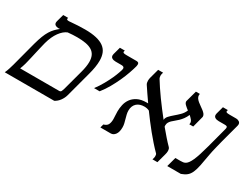

<svg xmlns="http://www.w3.org/2000/svg" viewBox="-89 -923 1689 1316"><g transform="rotate(30 755.5 -264.5)"><path d="M145.5 -445.8Q143.1 -445.3 141.4 -445.3Q139.6 -445.3 137.7 -445.3Q123.5 -445.3 113.8 -451.7Q104 -458 104 -471.2Q104 -475.6 105.5 -481L121.6 -540H160.6L159.2 -534.7Q158.7 -533.2 158.7 -531.2Q158.7 -527.3 162.4 -525.1Q166 -522.9 176.3 -522.9Q178.7 -522.9 182.4 -523.2Q186 -523.4 189.9 -523.9Q216.3 -526.4 245.4 -527.8Q274.4 -529.3 300.8 -529.3Q354 -529.3 391.1 -520.5Q428.2 -511.7 451.2 -494.6Q474.1 -477.5 484.4 -452.1Q494.6 -426.8 494.6 -393.1Q494.6 -368.7 490 -340.3Q485.4 -312 476.6 -279.8L423.3 -80.6Q416.5 -55.2 400.4 -33.2Q384.3 -11.2 361.8 0H-29.3Q-20.5 -18.6 -14.6 -37.6Q-8.8 -56.6 -3.4 -75.2L47.9 -269.5Q58.6 -308.6 69.3 -336.2Q80.1 -363.8 92.3 -383.5Q104.5 -403.3 118.7 -418Q132.8 -432.6 150.4 -446.3Q148.9 -446.3 147.7 -446Q146.5 -445.8 145.5 -445.8ZM108.9 -310.5Q106.4 -300.8 102.8 -285.6Q99.1 -270.5 95 -252.7Q90.8 -234.9 86.4 -215.3Q82 -195.8 77.9 -178Q73.7 -160.2 70.1 -145Q66.4 -129.9 64 -120.6Q61 -109.4 56.4 -96.2Q51.8 -83 48.8 -75.7H357.4Q369.1 -75.7 373.5 -85.2Q377.9 -94.7 380.9 -105.5L423.8 -264.6Q437.5 -314.5 437.5 -350.1Q437.5 -379.9 427.7 -400.4Q418 -420.9 398.4 -433.1Q378.9 -445.3 349.6 -450.7Q320.3 -456.1 281.2 -456.1Q264.6 -456.1 246.1 -455.1Q227.5 -454.1 208 -452.1Q177.7 -440.4 151.1 -404.1Q124.5 -367.7 108.9 -310.5Z M555.2 -211.9Q580.6 -245.6 599.6 -279.8Q618.7 -314 631.6 -342.5Q644.5 -371.1 651.1 -390.9Q657.7 -410.6 659.2 -415Q661.1 -421.4 661.1 -427.2Q661.1 -442.9 638.7 -442.9H593.3Q575.7 -442.9 564.2 -449.5Q552.7 -456.1 552.7 -470.2Q552.7 -475.1 554.2 -481L570.3 -540H609.4L606.9 -531.7Q606.4 -530.3 606.4 -528.3Q606.4 -523.4 612.8 -521Q619.1 -518.6 637.2 -518.6H714.8Q722.2 -518.6 728 -515.1Q733.9 -511.7 733.9 -500.5Q733.9 -494.1 731.9 -486.8Q725.1 -460.9 713.1 -426.8Q701.2 -392.6 684.3 -355.7Q667.5 -318.8 646.2 -281.5Q625 -244.1 599.1 -211.9Z M857.4 -411.1Q853 -417.5 851.3 -425Q849.6 -432.6 849.6 -440.9Q849.6 -454.6 853 -466.3L873 -540H912.1L908.2 -526.9Q906.7 -521.5 906.7 -514.6Q906.7 -508.8 908 -502.4Q909.2 -496.1 911.6 -492.2Q926.8 -467.3 945.6 -439.2Q964.4 -411.1 985.8 -381.3Q1007.3 -351.6 1030.3 -321.3Q1053.2 -291 1076.7 -261.7Q1077.6 -279.3 1091.6 -294.2Q1105.5 -309.1 1123.8 -324.5Q1142.1 -339.8 1160.4 -357.9Q1178.7 -376 1189 -400.4Q1172.9 -412.6 1160.2 -424.6Q1147.5 -436.5 1147.5 -448.7Q1147.5 -450.2 1147.7 -451.4Q1147.9 -452.6 1148.4 -454.1L1171.9 -540H1203.1Q1201.7 -534.2 1201.7 -529.3Q1201.7 -517.1 1208.7 -506.8Q1215.8 -496.6 1226.8 -487.5Q1237.8 -478.5 1250.2 -470Q1262.7 -461.4 1273.7 -452.9Q1284.7 -444.3 1291.7 -435.3Q1298.8 -426.3 1298.8 -416Q1298.8 -414.6 1298.6 -413.1Q1298.3 -411.6 1297.9 -409.7L1275.4 -323.7H1244.1Q1246.1 -328.1 1246.1 -334.5Q1246.1 -346.7 1236.8 -357.9Q1227.5 -369.1 1214.8 -380.4Q1205.6 -358.9 1194.1 -343.5Q1182.6 -328.1 1170.4 -316.4Q1158.2 -304.7 1146.5 -295.4Q1134.8 -286.1 1125.7 -277.3Q1116.7 -268.6 1111.1 -258.5Q1105.5 -248.5 1105.5 -235.8Q1105.5 -233.4 1105.5 -230.5Q1105.5 -227.5 1106.4 -224.6Q1132.8 -192.9 1156.5 -165.8Q1180.2 -138.7 1200.7 -118.2Q1205.6 -112.8 1207.5 -106Q1209.5 -99.1 1209.5 -91.8Q1209.5 -84.5 1208.3 -77.1Q1207 -69.8 1205.1 -63L1185.1 10.7H1146L1149.9 -2.4Q1150.9 -5.9 1151.4 -10Q1151.9 -14.2 1151.9 -18.6Q1151.9 -23.9 1150.6 -29.1Q1149.4 -34.2 1146.5 -37.1Q1121.6 -62 1096.7 -90.3Q1071.8 -118.7 1047.9 -147.9Q1023.9 -177.2 1001.2 -207.3Q978.5 -237.3 957.5 -266.1Q940.4 -274.9 918 -274.9Q900.9 -274.9 886 -270.3Q871.1 -265.6 859.9 -255.9Q848.6 -246.1 842.3 -231.4Q835.9 -216.8 835.9 -196.8Q835.9 -181.2 839.6 -166.3Q843.3 -151.4 847.4 -136.7Q851.6 -122.1 855.2 -107.2Q858.9 -92.3 858.9 -76.2Q858.9 -39.1 844.5 -19.5Q830.1 0 809.6 0H727.5L734.9 -27.8Q760.3 -34.7 768.3 -51.5Q776.4 -68.4 776.4 -93.8Q776.4 -107.9 775.1 -122.8Q773.9 -137.7 773.9 -154.8Q773.9 -179.2 779.8 -206.1Q785.6 -232.9 801.3 -255.1Q816.9 -277.3 845 -292Q873 -306.6 917 -306.6H928.7Q906.7 -337.4 888.9 -364Q871.1 -390.6 857.4 -411.1Z M1468.3 -211.9Q1458.5 -155.3 1451.2 -118.7Q1443.8 -82 1433.3 -58.8Q1422.9 -35.6 1406.7 -22.5Q1390.6 -9.3 1364.3 0H1256.8L1277.3 -75.7H1317.4Q1329.1 -75.7 1338.9 -77.1Q1348.6 -78.6 1357.7 -84.5Q1366.7 -90.3 1375.2 -102.3Q1383.8 -114.3 1392.8 -134.5Q1401.9 -154.8 1411.6 -185.3Q1421.4 -215.8 1433.1 -259.3L1467.3 -388.2Q1471.2 -403.8 1474.1 -414.1Q1477.1 -424.3 1477.1 -430.2Q1477.1 -438 1471.9 -440.4Q1466.8 -442.9 1454.1 -442.9H1408.7Q1391.1 -442.9 1379.6 -449.5Q1368.2 -456.1 1368.2 -470.2Q1368.2 -475.1 1369.6 -481L1385.7 -540H1424.8L1422.4 -531.7Q1421.9 -530.8 1421.9 -528.3Q1421.9 -523.4 1428 -521Q1434.1 -518.6 1452.6 -518.6H1503.9Q1515.6 -518.6 1526.6 -511.7Q1537.6 -504.9 1537.6 -490.2Q1537.6 -485.4 1536.1 -480.5L1508.8 -378.9Q1502.9 -358.4 1496.8 -334Q1490.7 -309.6 1484.9 -286.6Q1479 -263.7 1474.6 -243.7Q1470.2 -223.6 1468.3 -211.9Z"/></g></svg>

Font: Arian Grqi
Style: Italic
Weight: 400
Italic angle: -15°
Designer: Ruben Hakobyan (Tarumian)
Foundry: Ruben Hakobyan (Tarumian)
Version: Version 1.002